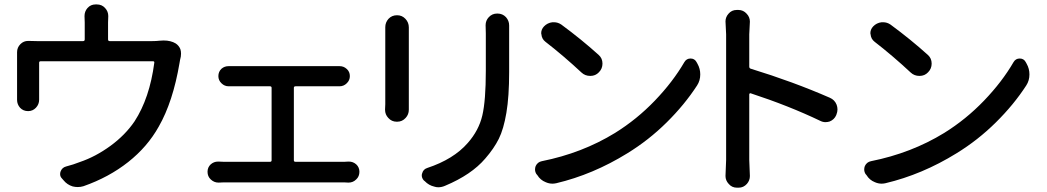

<svg xmlns="http://www.w3.org/2000/svg" viewBox="-20 -828 4820 884"><path d="M714.8 -640.6Q724.6 -641.6 733.4 -641.6Q766.6 -641.6 789.1 -627.9Q803.7 -618.2 810.5 -601.6Q813.5 -591.8 813.5 -581.1Q813.5 -574.2 812.5 -567.4Q808.6 -551.8 806.6 -538.1Q776.4 -359.4 710.9 -245.1Q659.2 -152.3 570.3 -82Q481.4 -11.7 364.3 29.3Q351.6 33.2 337.9 33.2Q326.2 33.2 314.5 30.3Q289.1 22.5 272.5 2L265.6 -5.9Q256.8 -14.6 256.8 -26.4Q256.8 -32.2 258.8 -38.1Q265.6 -56.6 284.2 -61.5Q318.4 -70.3 347.7 -82Q419.9 -106.4 488.3 -156.2Q556.6 -206.1 599.6 -269.5Q668.9 -376 690.4 -539.1Q691.4 -545.9 684.6 -545.9H167Q160.2 -545.9 160.2 -539.1V-381.8V-369.1Q160.2 -347.7 145.5 -332Q130.9 -316.4 109.4 -316.4Q86.9 -316.4 72.3 -332Q58.6 -347.7 58.6 -368.2V-387.7V-563.5V-587.9Q58.6 -609.4 74.2 -625Q88.9 -639.6 109.4 -639.6Q111.3 -639.6 112.3 -639.6Q131.8 -638.7 151.4 -638.7H362.3Q370.1 -638.7 370.1 -646.5V-724.6L369.1 -753.9Q369.1 -775.4 382.8 -791Q397.5 -807.6 419.9 -807.6H425.8Q449.2 -807.6 463.9 -791Q478.5 -775.4 478.5 -753.9L477.5 -724.6V-646.5Q477.5 -638.7 485.4 -638.7H679.7Q699.2 -638.7 714.8 -640.6Z M1333 -89.8Q1333 -83 1340.8 -83H1564.5Q1573.2 -83 1583 -84Q1585 -84 1586.9 -84Q1605.5 -84 1620.1 -71.3Q1634.8 -57.6 1634.8 -37.1Q1634.8 -15.6 1620.1 -2Q1605.5 12.7 1585 12.7Q1584 12.7 1583 12.7Q1572.3 11.7 1564.5 11.7H1010.7Q1000 11.7 987.3 12.7Q986.3 12.7 985.4 12.7Q965.8 12.7 950.2 -2Q935.5 -15.6 935.5 -37.1Q935.5 -57.6 950.2 -71.3Q964.8 -84 983.4 -84Q985.4 -84 987.3 -84Q1000 -83 1010.7 -83H1222.7Q1230.5 -83 1230.5 -89.8V-423.8Q1230.5 -430.7 1222.7 -430.7H1059.6Q1048.8 -430.7 1035.2 -430.7Q1034.2 -430.7 1033.2 -430.7Q1013.7 -430.7 1000 -444.3Q985.4 -458 985.4 -477.5Q985.4 -498 1000 -511.7Q1013.7 -523.4 1032.2 -523.4Q1033.2 -523.4 1035.2 -523.4Q1048.8 -523.4 1058.6 -523.4H1517.6Q1529.3 -523.4 1541 -523.4Q1543 -523.4 1543.9 -523.4Q1562.5 -523.4 1576.2 -510.7Q1590.8 -498 1590.8 -477.5Q1590.8 -458 1576.2 -444.3Q1562.5 -430.7 1543 -430.7Q1542 -430.7 1541 -430.7Q1528.3 -430.7 1517.6 -430.7H1340.8Q1333 -430.7 1333 -423.8Z M1753.9 -703.1Q1753.9 -724.6 1768.6 -741.2Q1784.2 -757.8 1807.6 -757.8H1808.6Q1831.1 -757.8 1846.7 -741.2Q1862.3 -724.6 1862.3 -702.1Q1862.3 -701.2 1862.3 -700.2Q1862.3 -692.4 1862.3 -683.6V-348.6Q1862.3 -338.9 1862.3 -325.2Q1862.3 -324.2 1862.3 -323.2Q1862.3 -300.8 1847.7 -285.2Q1832 -267.6 1808.6 -267.6H1806.6Q1783.2 -267.6 1767.6 -285.2Q1752.9 -300.8 1752.9 -322.3Q1752.9 -324.2 1752.9 -325.2Q1753.9 -338.9 1753.9 -348.6V-683.6ZM2215.8 -711.9Q2215.8 -733.4 2230.5 -749Q2246.1 -765.6 2268.6 -765.6H2270.5Q2293.9 -765.6 2309.6 -749Q2324.2 -732.4 2324.2 -710.9Q2324.2 -710 2324.2 -709Q2324.2 -691.4 2324.2 -673.8V-496.1Q2324.2 -383.8 2311.5 -308.6Q2298.8 -233.4 2276.4 -188.5Q2253.9 -143.6 2213.9 -97.7Q2150.4 -23.4 2029.3 27.3Q2013.7 34.2 1998 34.2Q1988.3 34.2 1979.5 31.2Q1954.1 25.4 1935.5 5.9L1931.6 2.9Q1921.9 -7.8 1921.9 -20.5Q1921.9 -25.4 1923.8 -30.3Q1928.7 -48.8 1947.3 -54.7Q2068.4 -94.7 2133.8 -169.9Q2184.6 -227.5 2200.7 -296.4Q2216.8 -365.2 2216.8 -502V-673.8Z M2491.2 -635.7Q2474.6 -648.4 2472.7 -669.9Q2471.7 -671.9 2471.7 -674.8Q2471.7 -692.4 2484.4 -706.1Q2500 -722.7 2523.4 -725.6Q2526.4 -725.6 2530.3 -725.6Q2548.8 -725.6 2564.5 -714.8Q2657.2 -646.5 2736.3 -575.2Q2753.9 -559.6 2753.9 -535.2Q2753.9 -511.7 2737.3 -495.1Q2721.7 -478.5 2698.2 -478.5Q2697.3 -478.5 2697.3 -478.5Q2673.8 -478.5 2657.2 -494.1Q2573.2 -572.3 2491.2 -635.7ZM2541 15.6Q2532.2 17.6 2523.4 17.6Q2507.8 17.6 2492.2 10.7Q2467.8 1 2454.1 -21.5L2449.2 -27.3Q2443.4 -37.1 2443.4 -47.9Q2443.4 -55.7 2446.3 -63.5Q2455.1 -82 2474.6 -85.9Q2660.2 -123 2811.5 -215.8Q2912.1 -278.3 2995.1 -364.7Q3078.1 -451.2 3130.9 -542Q3140.6 -558.6 3159.2 -558.6Q3177.7 -558.6 3186.5 -543L3191.4 -534.2Q3204.1 -511.7 3204.1 -485.4Q3204.1 -457 3189.5 -434.6Q3131.8 -345.7 3049.3 -264.2Q2966.8 -182.6 2868.2 -122.1Q2710 -24.4 2541 15.6Z M3800.8 -377.9Q3823.2 -368.2 3832 -345.7Q3835.9 -335 3835.9 -324.2Q3835.9 -312.5 3831.1 -300.8L3830.1 -297.9Q3821.3 -277.3 3799.8 -268.6Q3790 -265.6 3780.3 -265.6Q3768.6 -265.6 3756.8 -271.5Q3612.3 -340.8 3436.5 -398.4Q3434.6 -399.4 3432.1 -397.9Q3429.7 -396.5 3429.7 -393.6V-91.8L3432.6 -17.6Q3432.6 2.9 3418.9 18.6Q3403.3 36.1 3380.9 36.1H3373Q3349.6 36.1 3335 18.6Q3320.3 2.9 3320.3 -17.6L3323.2 -91.8V-669.9L3320.3 -729.5Q3320.3 -749 3334 -764.6Q3348.6 -782.2 3372.1 -782.2H3379.9Q3402.3 -782.2 3418 -764.6Q3432.6 -749 3432.6 -728.5L3429.7 -669.9V-521.5Q3429.7 -513.7 3436.5 -511.7Q3630.9 -452.1 3800.8 -377.9Z M4006.8 -635.7Q3990.2 -648.4 3988.3 -669.9Q3987.3 -671.9 3987.3 -674.8Q3987.3 -692.4 4000 -706.1Q4015.6 -722.7 4039.1 -725.6Q4042 -725.6 4045.9 -725.6Q4064.5 -725.6 4080.1 -714.8Q4172.9 -646.5 4252 -575.2Q4269.5 -559.6 4269.5 -535.2Q4269.5 -511.7 4252.9 -495.1Q4237.3 -478.5 4213.9 -478.5Q4212.9 -478.5 4212.9 -478.5Q4189.5 -478.5 4172.9 -494.1Q4088.9 -572.3 4006.8 -635.7ZM4056.6 15.6Q4047.9 17.6 4039.1 17.6Q4023.4 17.6 4007.8 10.7Q3983.4 1 3969.7 -21.5L3964.8 -27.3Q3959 -37.1 3959 -47.9Q3959 -55.7 3961.9 -63.5Q3970.7 -82 3990.2 -85.9Q4175.8 -123 4327.1 -215.8Q4427.7 -278.3 4510.7 -364.7Q4593.8 -451.2 4646.5 -542Q4656.2 -558.6 4674.8 -558.6Q4693.4 -558.6 4702.1 -543L4707 -534.2Q4719.7 -511.7 4719.7 -485.4Q4719.7 -457 4705.1 -434.6Q4647.5 -345.7 4564.9 -264.2Q4482.4 -182.6 4383.8 -122.1Q4225.6 -24.4 4056.6 15.6Z"/></svg>

Font: Gen Jyuu Gothic P Medium
Style: Regular
Weight: 500
Designer: [Source Han Sans]
Ryoko NISHIZUKA  (kana & ideographs); Paul D. Hunt (Latin, Greek & Cyrillic); Wenlong ZHANG  (bopomofo
Version: Version 1.002.20150607